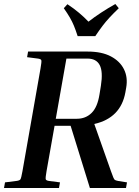

<svg xmlns="http://www.w3.org/2000/svg" viewBox="-22 -937 693 957"><path d="M113 -652 118 -680H415Q485 -680 530.5 -656Q576 -632 596 -591.5Q616 -551 607 -500L603 -477Q580 -349 448 -319L531 -84Q539 -62 543 -52Q547 -42 552 -39.5Q557 -37 567 -35L611 -28L606 0H426L330 -310H250L210 -84Q204 -50 206 -43.5Q208 -37 223 -35L277 -28L272 0H-2L3 -28L59 -35Q76 -37 80 -43.5Q84 -50 90 -84L180 -596Q186 -630 184 -636.5Q182 -643 167 -645ZM414 -645H309L256 -345H361Q405 -345 434.5 -374Q464 -403 474 -467L481 -510Q492 -580 475 -612.5Q458 -645 414 -645ZM570 -896Q542 -869 523.5 -849Q505 -829 489.5 -808.5Q474 -788 453 -757H365Q355 -788 346.5 -808.5Q338 -829 326.5 -849Q315 -869 296 -896L314 -916Q346 -895 372 -873Q398 -851 419 -829Q447 -851 482 -874Q517 -897 553 -917Z"/></svg>

Font: Inria Serif
Style: Bold Italic
Weight: 700
Italic angle: -10°
Designer: Black Foundry Team
Foundry: Black Foundry
Version: Version 1.000; ttfautohint (v1.8.3)